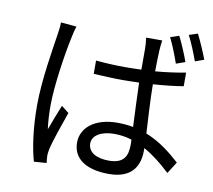

<svg xmlns="http://www.w3.org/2000/svg" viewBox="-90 -935 1186 1068"><g transform="rotate(10 503.0 -401.0)"><path d="M131 -282C131 -149 148 -41 168 29L239 24C238 13 236 -1 236 -11C235 -23 237 -41 240 -54C251 -103 286 -203 310 -271L268 -304C252 -265 229 -206 213 -162C207 -209 205 -249 205 -296C205 -406 234 -595 254 -686C257 -704 265 -736 271 -752L182 -760C182 -738 179 -713 175 -690C163 -609 131 -427 131 -282ZM386 -118C386 -29 458 24 590 24C723 24 760 -55 760 -136V-152C811 -124 860 -85 910 -38L952 -104C900 -151 838 -202 757 -234C753 -315 746 -412 745 -510C805 -514 862 -520 916 -529V-606C864 -596 806 -588 745 -583C746 -628 746 -672 748 -700C749 -719 751 -739 754 -759H663C666 -741 668 -716 668 -698V-579C638 -578 607 -577 577 -577C520 -577 466 -580 411 -585V-510C468 -507 520 -504 576 -504C607 -504 638 -505 668 -506C670 -425 675 -331 678 -257C651 -262 621 -265 589 -265C459 -265 386 -200 386 -118ZM459 -126C459 -171 509 -201 582 -201C617 -201 650 -196 681 -186C682 -175 682 -164 682 -156C682 -90 659 -49 577 -49C506 -49 459 -76 459 -126ZM794 -785C813 -747 837 -687 851 -645L902 -663C888 -702 862 -765 843 -801ZM894 -815C914 -778 937 -720 953 -676L1003 -694C988 -734 962 -794 943 -831Z"/></g></svg>

Font: GenEiGothic-pro-Regular
Style: Regular
Weight: 400
Designer: Ryoko NISHIZUKA (kana & ideographs); Paul D. Hunt (Latin, Greek & Cyrillic); Wenlong ZHANG (bopomofo); Sandoll Communica
Foundry: Adobe Systems Incorporated; o_tamon
Version: Version 1.000.140830